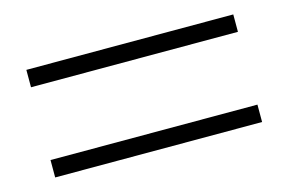

<svg xmlns="http://www.w3.org/2000/svg" viewBox="-49 -586 677 452"><g transform="rotate(-15 290.0 -360.0)"><path d="M542.7 -228.9H38.4V-271.3H542.7ZM542.7 -448.7H38.4V-491.1H542.7Z"/></g></svg>

Font: Noto Serif HK ExtraLight
Style: Regular
Weight: 200
Designer: Ryoko NISHIZUKA 西塚涼子 (kana & ideographs); Frank Grießhammer (Latin, Greek & Cyrillic); Wenlong ZHANG 张文龙 (bopomofo); San
Foundry: Adobe
Version: Version 2.002-H1;hotconv 1.1.0;makeotfexe 2.6.0